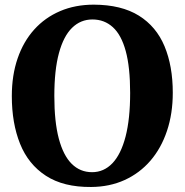

<svg xmlns="http://www.w3.org/2000/svg" viewBox="-20 -772 773 804"><path d="M361.5 11Q246 12 172.2 -36Q98.5 -84 64 -170Q29.5 -256 29.5 -369.5Q29.5 -457 53.8 -527.5Q78 -598 123.2 -648.2Q168.5 -698.5 231.8 -725.5Q295 -752.5 373 -752.5Q488.5 -752 561.5 -706.5Q634.5 -661 669 -578.2Q703.5 -495.5 703.5 -383.5Q703.5 -296 679.2 -223.8Q655 -151.5 610 -99.2Q565 -47 502 -18.2Q439 10.5 361.5 11ZM365.5 -51Q415 -51 450.8 -88.5Q486.5 -126 505.8 -200Q525 -274 525 -382.5Q525 -490.5 506.5 -558.2Q488 -626 452.5 -658.2Q417 -690.5 367 -690.5Q317.5 -690.5 281.8 -655.5Q246 -620.5 226.8 -549.5Q207.5 -478.5 207.5 -370Q207.5 -262.5 226.2 -191.8Q245 -121 280.2 -86Q315.5 -51 365.5 -51Z"/></svg>

Font: Merriweather 24pt ExtraBold
Style: Regular
Weight: 800
Version: Version 2.100